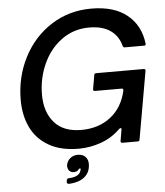

<svg xmlns="http://www.w3.org/2000/svg" viewBox="-63 -830 939 1091"><g transform="rotate(-5 406.5 -284.5)"><path d="M54 -292Q54 -423 111 -534Q168 -645 269.5 -710Q371 -775 498 -775Q628 -775 702.5 -714.5Q777 -654 789 -549V-547Q789 -539 780 -539H669Q660 -539 658 -548Q643 -606 597.5 -637.5Q552 -669 477 -669Q389 -669 320.5 -619.5Q252 -570 214.5 -487.5Q177 -405 177 -311Q177 -213 229 -153Q281 -93 383 -93Q482 -93 550.5 -146.5Q619 -200 640 -296V-298Q640 -307 631 -307H478Q473 -307 470.5 -310Q468 -313 469 -318L483 -398Q485 -407 494 -407H766Q771 -407 773.5 -404Q776 -401 775 -396L707 -9Q706 0 696 0H608Q603 0 600.5 -3Q598 -6 599 -11L610 -76V-79Q610 -84 606 -84Q602 -84 597 -80Q550 -33 487 -10.5Q424 12 359 12Q256 12 187.5 -28Q119 -68 86.5 -136.5Q54 -205 54 -292ZM274 193 275 186Q276 174 289 174Q348 171 357 137Q357 135 358.5 131.5Q360 128 359 125H350Q347 133 338.5 137.5Q330 142 319 142Q302 142 292.5 130.5Q283 119 284 100Q288 76 306 61Q324 46 349 46Q377 46 392.5 61.5Q408 77 408 102Q408 149 376.5 176Q345 203 286 206Q280 206 276.5 202.5Q273 199 274 193Z"/></g></svg>

Font: Open Sauce Two Medium Italic
Style: Regular
Weight: 500
Italic angle: -10°
Designer: Alfredo Marco Pradil
Foundry: Creative Sauce Fz LLC
Version: Version 1.477